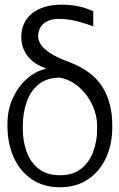

<svg xmlns="http://www.w3.org/2000/svg" viewBox="-20 -781 503 811"><path d="M70 -623.6Q70 -687.1 115.1 -724.1Q160.2 -761 241.1 -761.4Q317.1 -761 373.9 -733V-669Q351.6 -679 311.1 -690Q270.6 -701 229 -701.3Q186.1 -701 163.5 -680.6Q141 -660.2 141 -626.4Q141 -612.9 151.1 -595.3Q161.2 -577.8 189.1 -558.6Q217 -539.4 269.9 -519.9Q369.3 -482.2 411.8 -415.1Q454.2 -348 454.2 -252.8V-242.9Q454.2 -171.2 427.7 -114Q401.3 -56.8 351.7 -23.4Q302.2 9.9 233.3 9.9Q163 9.9 113.5 -24.1Q63.9 -58.2 37.8 -116.8Q11.7 -175.4 11.4 -248.6V-258.5Q11.7 -316.8 33.6 -365.2Q55.4 -413.7 91.8 -446.6Q128.2 -479.4 172.2 -490.1L173.3 -492.9Q124.6 -508.5 97.3 -543.5Q70 -578.5 70 -623.6ZM76.3 -248.2V-237.2Q76.3 -183.9 92.7 -139.4Q109 -94.8 143.8 -67.8Q178.6 -40.8 233.3 -40.8Q287.3 -40.8 321.9 -67.6Q356.5 -94.5 373.4 -139.2Q390.3 -183.9 390.3 -237.2V-248.2Q390.3 -293.7 370.4 -337Q350.5 -380.3 315.2 -411.9Q279.8 -443.5 233.3 -453.1Q178.3 -453.1 143.5 -424.9Q108.7 -396.7 92.5 -350Q76.3 -303.3 76.3 -248.2Z"/></svg>

Font: Inter UI Extra Light
Style: Regular
Weight: 200
Designer: Rasmus Andersson
Foundry: rsms
Version: 3.2;8d6f07862